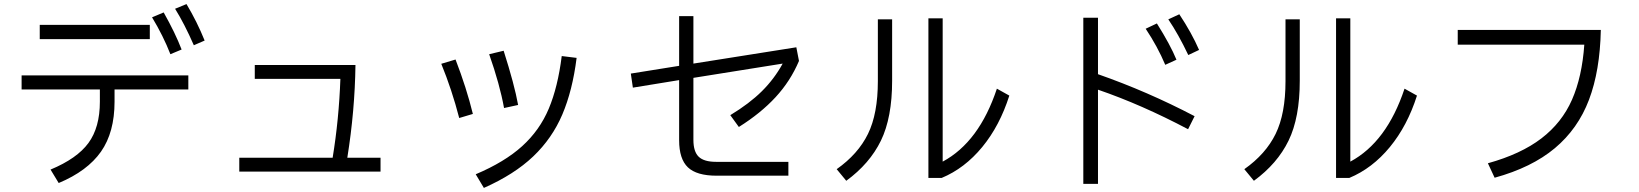

<svg xmlns="http://www.w3.org/2000/svg" viewBox="-20 -862 8040 942"><path d="M895 -842Q947 -755 984 -663L931 -640Q885 -745 839 -819ZM816 -596Q781 -686 726 -777L783 -801Q840 -700 871 -619ZM175 -740H715V-670H175ZM86 -423V-492H904V-423H542V-363Q542 -213 475.5 -118Q409 -23 268 36L228 -30Q358 -84 414 -160.5Q470 -237 470 -363V-423Z M1847 -88V-20H1154V-88H1612Q1643 -277 1650 -475H1230V-543H1724Q1721 -319 1684 -88Z M2453 -332Q2432 -448 2380 -596L2451 -613Q2504 -447 2522 -347ZM2314 -7Q2456 -67 2542 -145Q2628 -223 2672.5 -329Q2717 -435 2736 -587L2809 -578Q2789 -418 2739 -300.5Q2689 -183 2596 -94.5Q2503 -6 2354 60ZM2233 -283Q2197 -422 2145 -549L2215 -570Q2269 -430 2300 -303Z M3382 -176Q3382 -118 3408 -93Q3434 -68 3493 -68H3848V0H3496Q3398 0 3355 -41Q3312 -82 3312 -174V-469L3085 -432L3075 -501L3312 -539V-783H3382V-550L3887 -630L3900 -563Q3858 -464 3785 -385Q3712 -306 3605 -239L3563 -297Q3657 -354 3718 -414.5Q3779 -475 3820 -550L3382 -480Z M4932 -393Q4885 -245 4799 -140.5Q4713 -36 4600 11H4535V-772H4605V-69Q4784 -165 4871 -427ZM4287 -767H4357V-466Q4357 -285 4302 -172Q4247 -59 4132 25L4085 -32Q4190 -106 4238.5 -205Q4287 -304 4287 -464Z M5810 -592Q5761 -695 5712 -767L5766 -792Q5827 -700 5863 -617ZM5367 -775V-498Q5610 -413 5841 -292L5809 -228Q5580 -349 5367 -422V40H5295V-775ZM5697 -544Q5659 -634 5601 -721L5656 -747Q5722 -642 5752 -569Z M6932 -393Q6885 -245 6799 -140.5Q6713 -36 6600 11H6535V-772H6605V-69Q6784 -165 6871 -427ZM6287 -767H6357V-466Q6357 -285 6302 -172Q6247 -59 6132 25L6085 -32Q6190 -106 6238.5 -205Q6287 -304 6287 -464Z M7132 -715H7834Q7830 -515 7776 -372.5Q7722 -230 7608.5 -135Q7495 -40 7313 10L7280 -61Q7442 -106 7542.5 -183Q7643 -260 7692.5 -372.5Q7742 -485 7753 -643H7132Z"/></svg>

Font: PlemolJP35 Console
Style: Regular
Weight: 400
Version: v2.0.3; ttfautohint (v1.8.4.7-5d5b-dirty) -l 6 -r 45 -G 200 